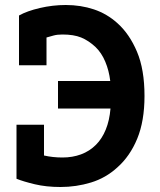

<svg xmlns="http://www.w3.org/2000/svg" viewBox="-20 -734 640 768"><path d="M46 -235H156V-112Q191 -104 230 -104Q270 -104 304 -116.5Q338 -129 364 -155Q388 -179 403 -215.5Q418 -252 422 -300H212V-410H421Q416 -452 401 -487.5Q386 -523 362 -546Q334 -572 304.5 -584Q275 -596 230 -596Q209 -596 194.5 -592Q180 -588 166 -584V-473H56V-672Q88 -690 139.5 -702Q191 -714 243 -714Q303 -714 355.5 -696.5Q408 -679 450 -641Q498 -598 528 -527Q558 -456 558 -350Q558 -250 529 -179.5Q500 -109 449 -64Q403 -22 344 -4Q285 14 222 14Q165 14 119 3Q73 -8 46 -19Z"/></svg>

Font: PT Mono
Style: Bold
Weight: 700
Monospace: yes
Designer: A.Korolkova, I.Chaeva
Foundry: ParaType Ltd
Version: Version 1.000 OFL